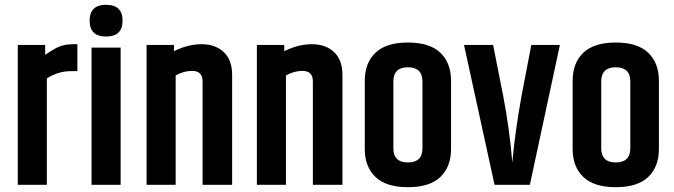

<svg xmlns="http://www.w3.org/2000/svg" viewBox="-20 -769 2806 799"><path d="M282 -585H302V-473H275Q223 -473 175 -443V0H54V-582H168V-541Q197 -560 208 -566Q241 -585 282 -585Z M421.5 -617Q353 -617 353 -683Q353 -749 421.5 -749Q490 -749 490 -683Q490 -617 421.5 -617ZM361 -571H482V0H361Z M704 -556Q762 -585 819 -585Q876 -585 911 -552.5Q946 -520 946 -457V0H823V-431Q823 -474 779 -474Q745 -474 711 -455V0H590V-582H704Z M1163 -556Q1221 -585 1278 -585Q1335 -585 1370 -552.5Q1405 -520 1405 -457V0H1282V-431Q1282 -474 1238 -474Q1204 -474 1170 -455V0H1049V-582H1163Z M1738 -430Q1738 -489 1677.5 -489Q1617 -489 1617 -430V-152Q1617 -93 1677.5 -93Q1738 -93 1738 -152ZM1498 -433Q1498 -507 1542.5 -549.5Q1587 -592 1677.5 -592Q1768 -592 1812.5 -549.5Q1857 -507 1857 -433V-149Q1857 -75 1812.5 -32.5Q1768 10 1677.5 10Q1587 10 1542.5 -32.5Q1498 -75 1498 -149Z M2191 -582H2310L2185 0H2038L1911 -582H2032L2074 -370Q2100 -235 2112 -93Q2123 -218 2150 -368Z M2603 -430Q2603 -489 2542.5 -489Q2482 -489 2482 -430V-152Q2482 -93 2542.5 -93Q2603 -93 2603 -152ZM2363 -433Q2363 -507 2407.5 -549.5Q2452 -592 2542.5 -592Q2633 -592 2677.5 -549.5Q2722 -507 2722 -433V-149Q2722 -75 2677.5 -32.5Q2633 10 2542.5 10Q2452 10 2407.5 -32.5Q2363 -75 2363 -149Z"/></svg>

Font: Khand Semibold
Style: Regular
Weight: 600
Designer: Devanagari: Sanchit Sawaria, Jyotish Sonowal; Latin: Satya Rajpurohit
Foundry: Indian Type Foundry
Version: Version 1.100;PS 1.0;hotconv 1.0.78;makeotf.lib2.5.61930; tt